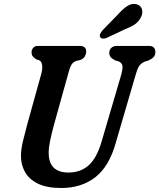

<svg xmlns="http://www.w3.org/2000/svg" viewBox="-20 -930 798 962"><path d="M490 -224 587.5 -556Q594.5 -581 593.8 -597.5Q593 -614 574.5 -622.5L556.5 -627.5Q540 -636.5 533.8 -644.8Q527.5 -653 527.5 -666Q527.5 -680 537.5 -690Q547.5 -700 566.5 -700H727Q743 -700 750.8 -691.5Q758.5 -683 758.5 -670Q758.5 -653 749.5 -643.8Q740.5 -634.5 723 -626.5L707 -622Q685.5 -613 676 -597.2Q666.5 -581.5 658.5 -551.5L560.5 -216Q527.5 -96.5 457.8 -42.2Q388 12 286.5 12Q214.5 12 169.8 -10Q125 -32 104.8 -69Q84.5 -106 85 -150.5Q85.5 -185 96 -226.8Q106.5 -268.5 116 -305L187.5 -562.5Q193.5 -585.5 191 -603.5Q188.5 -621.5 177.5 -627.5L161 -633Q148 -642 143 -649.2Q138 -656.5 138 -669.5Q138.5 -681.5 146.8 -690.8Q155 -700 169.5 -700H378.5Q412.5 -700 412 -671Q411.5 -658.5 405.2 -647.5Q399 -636.5 382.5 -629.5L361 -624.5Q345.5 -618.5 337.5 -604.8Q329.5 -591 323.5 -567L250.5 -305Q238.5 -260 231.5 -227.2Q224.5 -194.5 224 -168Q222 -65.5 323.5 -65.5Q383.5 -65.5 424.5 -102Q465.5 -138.5 490 -224ZM568.5 -855Q594.5 -884.5 618 -899.8Q641.5 -915 665.5 -908.5Q686.5 -902 691.5 -882.2Q696.5 -862.5 685.5 -842Q674 -821 656.2 -808.5Q638.5 -796 607.5 -784L513 -739.5Q503 -735.5 494 -736.8Q485 -738 481.5 -744.5Q478 -752.5 482.5 -761.2Q487 -770 494.5 -779Z"/></svg>

Font: Fraunces 144pt S100 SemiBold
Style: Italic
Weight: 600
Italic angle: -16°
Version: Version 1.000; ttfautohint (v1.8.3)